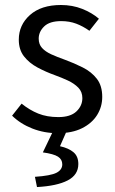

<svg xmlns="http://www.w3.org/2000/svg" viewBox="-20 -518 459 764"><path d="M209.5 12Q155.8 12 108.6 -6.6Q61.4 -25.1 28.1 -57.7L66 -105.6Q97.8 -79.9 132.4 -66Q167 -52.1 212.2 -52.1Q260.1 -52.1 283.9 -74.4Q307.7 -96.8 307.7 -127.6Q307.7 -152.6 291.6 -169.2Q275.5 -185.7 250.6 -197.4Q225.6 -209 198 -219Q161.8 -232 129 -249.6Q96.2 -267.3 75.5 -293.7Q54.8 -320.2 54.8 -360.1Q54.8 -418.9 99.4 -458.5Q144 -498.1 222.5 -498.1Q268.1 -498.1 306.9 -482.8Q345.7 -467.4 373.6 -443.5L335.8 -395.5Q310.3 -413.6 283.3 -423.8Q256.3 -434 223.5 -434Q177.4 -434 155.7 -412.8Q134 -391.6 134 -364.3Q134 -341.9 147.2 -327.3Q160.4 -312.7 183.7 -302Q207 -291.4 237.1 -280.7Q275.1 -266.8 309.5 -249.5Q344 -232.1 365.4 -204.5Q386.8 -176.9 386.8 -132.5Q386.8 -93.1 366.4 -60.3Q346 -27.6 306.4 -7.8Q266.8 12 209.5 12ZM127.2 226.3 119 185.6Q181.6 181.3 204.7 169.5Q227.8 157.6 227.8 136Q227.8 116.3 210.8 105.4Q193.8 94.4 150.5 88.4L194.2 -2.7H248L218.7 63.8Q253.3 71.5 272.5 87.8Q291.7 104 291.7 134.7Q291.7 178 249.1 200Q206.6 222 127.2 226.3Z"/></svg>

Font: Source Sans 3
Style: Regular
Weight: 200
Designer: Paul D. Hunt
Foundry: Adobe
Version: Version 3.046;hotconv 1.0.118;makeotfexe 2.5.65603